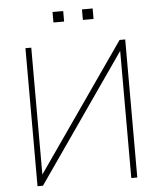

<svg xmlns="http://www.w3.org/2000/svg" viewBox="-59 -945 831 996"><g transform="rotate(-5 356.0 -447.0)"><path d="M95.7 -718.8H126V-27.3H104.5L585.9 -718.8H615.2V0H584V-691.4H604.5L124 0H95.7ZM405.3 -893.6H460.9V-838.9H405.3ZM252 -893.6H307.6V-838.9H252Z"/></g></svg>

Font: Min Sans VF VF
Style: Regular
Weight: 400
Designer: Jinseong-Kim, NotoSansCJK, Nunito
Foundry: Jinseong-Kim
Version: Version 1.420;Glyphs 3.1.2 (3151)